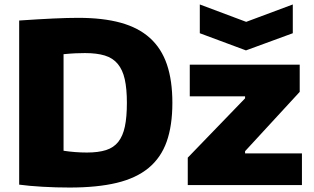

<svg xmlns="http://www.w3.org/2000/svg" viewBox="-20 -830 1408 861"><path d="M876 -810 1084 -732 1293 -810V-681L1083 -604L876 -681ZM822 -123 1079 -389V-398H831V-540H1324V-418L1079 -152V-142H1334V0H822ZM292 11Q231 11 170.5 7.5Q110 4 66 -2V-738Q154 -744 218.5 -747Q283 -750 331 -750Q442 -750 521.5 -728Q601 -706 652.5 -659.5Q704 -613 728.5 -541Q753 -469 753 -369Q753 -267 727.5 -195Q702 -123 646.5 -77Q591 -31 503.5 -10Q416 11 292 11ZM370 -146Q421 -146 455.5 -157Q490 -168 510.5 -194Q531 -220 540 -262.5Q549 -305 549 -369Q549 -432 539.5 -474.5Q530 -517 508 -543.5Q486 -570 450 -581Q414 -592 361 -592Q341 -592 318.5 -591Q296 -590 265 -587V-154Q291 -150 317.5 -148Q344 -146 370 -146Z"/></svg>

Font: Encode Sans Normal
Style: ExtraBold
Weight: 800
Designer: Pablo Impallari, Andres Torresi
Foundry: Pablo Impallari, Andres Torresi
Version: Version 1.000; ttfautohint (v1.00) -l 8 -r 50 -G 200 -x 14 -